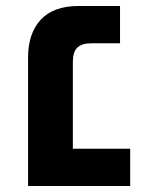

<svg xmlns="http://www.w3.org/2000/svg" viewBox="-20 -623 483 643"><path d="M74 0V-431Q74 -511 116.5 -557Q159 -603 244 -603H382V-478H285Q254 -478 239 -463.5Q224 -449 224 -416V-125H416V0Z"/></svg>

Font: Noto Sans Hebrew Thin
Style: Bold
Weight: 700
Version: Version 3.001